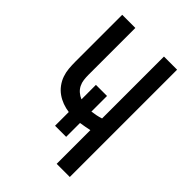

<svg xmlns="http://www.w3.org/2000/svg" viewBox="-215 -832 930 930"><g transform="rotate(45 250.0 -367.5)"><path d="M348 0V-231Q333 -228 318 -225Q303 -222 288 -220V-125H212V-219Q189 -222 167.5 -230Q146 -238 127.5 -251Q109 -264 95 -283Q81 -302 73.5 -323.5Q66 -345 64 -368Q62 -391 62 -414V-735H152V-414Q152 -397 154 -380.5Q156 -364 163.5 -349Q171 -334 184 -323Q197 -312 212 -306V-405H288V-298Q303 -300 318 -303Q333 -306 348 -311V-735H438V0Z"/></g></svg>

Font: Iosevka Term Medium
Style: Regular
Weight: 500
Monospace: yes
Designer: Belleve Invis
Foundry: Belleve Invis
Version: Version 26.3.1